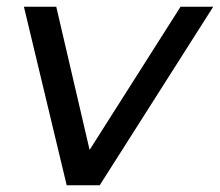

<svg xmlns="http://www.w3.org/2000/svg" viewBox="-20 -550 653 570"><path d="M516 -530 246 -105 147 -530H51L178 0H276L613 -530Z"/></svg>

Font: AWKNG-Font Medium
Style: Italic
Weight: 500
Italic angle: -11.3°
Designer: Awakening Church
Foundry: Awakening Church
Version: Version 1.700;PS 001.700;hotconv 1.0.88;makeotf.lib2.5.64775